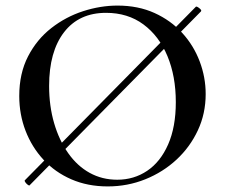

<svg xmlns="http://www.w3.org/2000/svg" viewBox="-20 -656 823 688"><path d="M86 8Q85 10 80 6.5Q75 3 71 -2.5Q67 -8 69 -10L682 -632Q685 -634 694.5 -626.5Q704 -619 700 -615ZM366 12Q294 12 235.5 -13.5Q177 -39 135.5 -84Q94 -129 71.5 -187.5Q49 -246 49 -312Q49 -393 80.5 -454Q112 -515 164 -555.5Q216 -596 278 -616Q340 -636 401 -636Q475 -636 533.5 -609.5Q592 -583 633 -538Q674 -493 695.5 -436Q717 -379 717 -319Q717 -249 689 -189Q661 -129 612.5 -84Q564 -39 500.5 -13.5Q437 12 366 12ZM400 -12Q460 -12 507.5 -44Q555 -76 582.5 -138.5Q610 -201 610 -290Q610 -383 580 -455Q550 -527 494 -568.5Q438 -610 360 -610Q263 -610 209.5 -540.5Q156 -471 156 -348Q156 -276 174 -214.5Q192 -153 224.5 -107Q257 -61 301.5 -36.5Q346 -12 400 -12Z"/></svg>

Font: Cormorant Garamond Light SemiBold
Style: Regular
Weight: 600
Version: Version 4.001